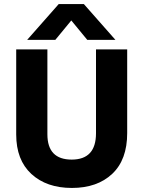

<svg xmlns="http://www.w3.org/2000/svg" viewBox="-20 -918 708 948"><path d="M253 -721H114L270 -898H394L550 -721H411L332 -817ZM608 -261Q608 -129 534 -59.5Q460 10 335 10Q210 10 135 -59Q60 -128 60 -254V-674H214V-255Q214 -130 334 -130Q454 -130 454 -260V-674H608Z"/></svg>

Font: Hind Vadodara
Style: Bold
Weight: 700
Designer: Hitesh Malaviya
Foundry: Indian Type Foundry
Version: Version 0.702;PS 1.0;hotconv 1.0.81;makeotf.lib2.5.63406